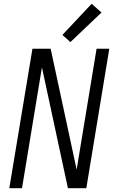

<svg xmlns="http://www.w3.org/2000/svg" viewBox="-20 -992 616 1012"><path d="M29 0H96L201 -637L338 0H435L556 -735H489L384 -98L247 -735H151ZM351 -770 515 -926 463 -972 309 -808Z"/></svg>

Font: Iosevka Sparkle Light Oblique
Style: Regular
Weight: 300
Italic angle: -9°
Designer: Belleve Invis
Foundry: Belleve Invis
Version: Version 4.5.0; ttfautohint (v1.8.3)